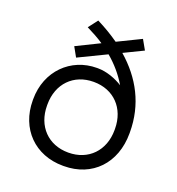

<svg xmlns="http://www.w3.org/2000/svg" viewBox="-137 -869 911 986"><g transform="rotate(20 318.5 -375.5)"><path d="M190 -539 341 -612C386 -574 422 -532 451 -483C413 -507 362 -526 315 -526H309C168 -526 56 -418 56 -263V-257C56 -102 163 6 316 6H321C476 6 581 -104 581 -267V-273C581 -425 515 -547 405 -643L510 -694L480 -747L353 -685C316 -711 276 -735 232 -757L193 -706C227 -689 259 -672 287 -653L161 -591ZM318 -67C209 -67 134 -144 134 -257V-263C134 -376 209 -453 318 -453H319C428 -453 503 -376 503 -263V-257C503 -144 428 -67 319 -67Z"/></g></svg>

Font: Fixel Display Regular
Style: Regular
Weight: 400
Designer: AlfaBravo + MacPaw
Foundry: Kyrylo Tkachov, Marchela Mozhyna, Serhii Makarenko, Maria Weinstein, Zakhar Kryvoshyya
Version: Version 1.211